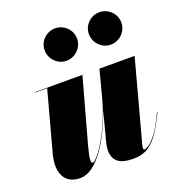

<svg xmlns="http://www.w3.org/2000/svg" viewBox="-133 -823 853 937"><g transform="rotate(-20 294.0 -354.5)"><path d="M403.6 -635.4Q403.6 -658.5 415 -677.4Q426.4 -696.3 445.4 -707.6Q464.5 -719 487.6 -719Q510.7 -719 530 -707.6Q549.2 -696.3 560.6 -677.4Q572 -658.5 572 -635.4Q572 -612.3 560.6 -593.2Q549.2 -574.1 530 -562.6Q510.7 -551 487.6 -551Q464.5 -551 445.4 -562.6Q426.4 -574.1 415 -593.2Q403.6 -612.3 403.6 -635.4ZM173.6 -635.4Q173.6 -658.5 185 -677.4Q196.4 -696.3 215.4 -707.6Q234.5 -719 257.6 -719Q280.7 -719 300 -707.6Q319.2 -696.3 330.6 -677.4Q342 -658.5 342 -635.4Q342 -612.3 330.6 -593.2Q319.2 -574.1 300 -562.6Q280.7 -551 257.6 -551Q234.5 -551 215.4 -562.6Q196.4 -574.1 185 -593.2Q173.6 -612.3 173.6 -635.4ZM306 -460 215.5 -132Q199.5 -73.5 199.8 -56.5Q200 -39.5 208 -39.5Q217 -39.5 242.8 -72Q268.5 -104.5 299.5 -165.2Q330.5 -226 355 -310L394.5 -460H577L463 -36.5Q461 -29 461 -22Q461 -14 468 -14Q471.5 -14 487.2 -22.5Q503 -31 528.2 -62.8Q553.5 -94.5 586 -165L588.5 -164.5Q563.5 -111.5 538 -72.2Q512.5 -33 480.2 -11.5Q448 10 402 10Q344.5 10 320.5 -10.8Q296.5 -31.5 296.5 -70Q296.5 -80 298 -90.8Q299.5 -101.5 302 -110L342.5 -263.5Q324.5 -212.5 301 -164Q277.5 -115.5 249.2 -76Q221 -36.5 189.5 -13.2Q158 10 124.5 10Q67 10 43.5 -31Q20 -72 36.5 -141L122 -457.5H60.5V-460Z"/></g></svg>

Font: Bodoni* 72pt Fatface
Style: Italic
Weight: 900
Italic angle: -13°
Version: Version 2.3